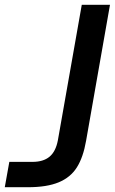

<svg xmlns="http://www.w3.org/2000/svg" viewBox="-56 -783 480 803"><path d="M-36 0 -17 -106H80Q125 -106 151 -127.5Q177 -149 186 -196L286 -763H404L304 -194Q292 -125 265.5 -83Q239 -41 189.5 -20.5Q140 0 61 0Z"/></svg>

Font: Open Sauce One Medium Italic
Style: Regular
Weight: 500
Italic angle: -10°
Designer: Alfredo Marco Pradil
Foundry: Creative Sauce Fz LLC
Version: Version 1.477